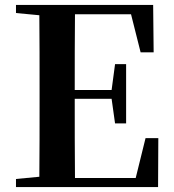

<svg xmlns="http://www.w3.org/2000/svg" viewBox="-20 -761 706 781"><path d="M552 -548H605L603 -741H45V-708L140 -699C141 -597 141 -496 141 -394V-346C141 -243 141 -141 140 -42L45 -33V0H623L624 -199H572L532 -37H285C284 -140 284 -245 284 -359H434L448 -259H493V-500H448L434 -395H284C284 -502 284 -604 285 -703H513Z"/></svg>

Font: Source Han Serif CN
Style: Bold
Weight: 700
Designer: Ryoko NISHIZUKA 西塚涼子 (kana & ideographs); Frank Grießhammer (Latin, Greek & Cyrillic); Wenlong ZHANG 张文龙 (bopomofo); San
Foundry: Adobe
Version: Version 2.003;hotconv 1.1.1;makeotfexe 2.6.0